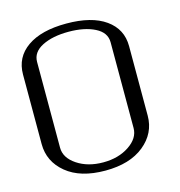

<svg xmlns="http://www.w3.org/2000/svg" viewBox="-110 -848 886 946"><g transform="rotate(-15 333.0 -375.0)"><path d="M500 -167V-604.5Q500 -654.3 446.8 -681.2Q393.6 -708 312.5 -708Q231.4 -708 178.2 -681.2Q125 -654.3 125 -604.5V-167Q125 -115.2 179.7 -78.6Q234.4 -42 312.5 -42Q390.6 -42 445.3 -78.6Q500 -115.2 500 -167ZM583 -208Q583 -118.2 510.3 -59.1Q437.5 0 312.5 0Q185.5 0 113.8 -59.1Q42 -118.2 42 -208V-562.5Q42 -650.4 113.3 -700.2Q184.6 -750 312.5 -750Q441.4 -750 512.2 -699.7Q583 -649.4 583 -562.5Z"/></g></svg>

Font: okolaks
Style: Regular
Weight: 500
Version: Version 000.6.0